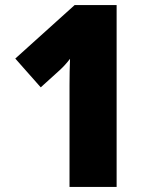

<svg xmlns="http://www.w3.org/2000/svg" viewBox="-20 -734 593 754"><path d="M438 0H253V-361Q253 -376 253 -400.5Q253 -425 253.5 -452.5Q254 -480 255 -503Q235 -477 214 -458L140 -391L40 -504L273 -714H438Z"/></svg>

Font: Noto Sans Lao Looped SemiCondensed Black
Style: Regular
Weight: 900
Width: 4
Designer: Mark Frömberg, Ben Mitchell
Foundry: The Fontpad Ltd
Version: Version 1.002; ttfautohint (v1.8.4.7-5d5b)